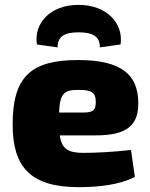

<svg xmlns="http://www.w3.org/2000/svg" viewBox="-20 -758 616 790"><path d="M217 -563C217 -606 242 -625 303 -625C365 -625 391 -606 391 -563L476 -575C489 -661 420 -738 303 -738C186 -738 118 -661 132 -575ZM324 -129C260 -129 234 -145 226 -201H375C504 -201 550 -244 549 -335C548 -451 480 -511 301 -511C107 -511 32 -442 32 -246C32 -71 105 12 304 12C385 12 470 3 535 -30L519 -141C441 -132 367 -129 324 -129ZM306 -388C356 -388 374 -378 374 -339C374 -308 367 -295 324 -295H223C226 -375 245 -389 306 -388Z"/></svg>

Font: Exo 2 Extra Bold
Style: Regular
Weight: 800
Designer: Natanael Gama
Version: Version 1.001;PS 001.001;hotconv 1.0.88;makeotf.lib2.5.64775